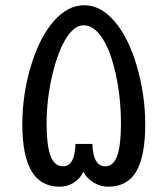

<svg xmlns="http://www.w3.org/2000/svg" viewBox="-20 -703 637 730"><path d="M220.2 -70.8Q264.2 -70.8 267.1 -155.8H331.1Q334 -70.8 379.9 -70.8Q412.1 -70.8 426 -111.8Q439.9 -152.8 439.9 -231.9Q439.9 -330.6 420.2 -420.7Q400.4 -510.7 368.4 -558.8Q336.4 -606.9 297.9 -606.9Q262.2 -606.9 230.7 -556.2Q199.2 -505.4 178.2 -414.8Q157.2 -324.2 157.2 -231.9Q157.2 -152.8 171.6 -111.8Q186 -70.8 220.2 -70.8ZM207 6.8Q135.3 6.8 100.1 -52Q64.9 -110.8 64.9 -230Q64.9 -345.2 98.1 -453.9Q131.3 -562.5 184.6 -622.8Q237.8 -683.1 299.8 -683.1Q363.3 -683.1 416 -621.3Q468.8 -559.6 500.5 -450.7Q532.2 -341.8 532.2 -230Q532.2 -110.4 498.5 -51.8Q464.8 6.8 391.1 6.8Q362.3 6.8 336.4 -8.5Q310.5 -23.9 296.9 -49.8Q285.2 -23.9 260.5 -8.5Q235.8 6.8 207 6.8Z"/></svg>

Font: Droid Arabic Kufi
Style: Regular
Weight: 400
Designer: Pascal Zoghbi
Foundry: Irfont.ir
Version: Version 1.00 February 28, 2013, initial release